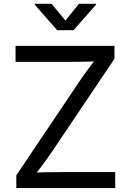

<svg xmlns="http://www.w3.org/2000/svg" viewBox="-20 -962 669 982"><path d="M63.5 0V-65.4L388.7 -549.3Q410.6 -582 435.5 -615Q460.4 -647.9 485.4 -680.2L495.6 -649.9Q450.7 -647 405.3 -646.2Q359.9 -645.5 314.9 -645.5H59.6V-727.5H565.4V-661.1L245.1 -185.1Q221.7 -150.4 195.6 -115.7Q169.4 -81.1 143.6 -47.4L133.3 -77.6Q178.2 -80.6 222.9 -81.3Q267.6 -82 312.5 -82H569.3V0ZM244.1 -942.4 314.5 -856.9 383.8 -942.4H471.2V-938L356 -807.6H272.5L157.7 -938V-942.4Z"/></svg>

Font: Inter Variable
Style: Regular
Weight: 400
Designer: Rasmus Andersson
Foundry: rsms
Version: Version 4.001;git-9221beed3